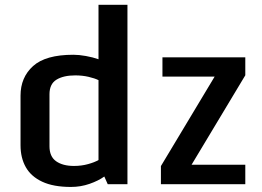

<svg xmlns="http://www.w3.org/2000/svg" viewBox="-20 -758 1076 790"><path d="M64.5 -160.2V-364.7Q64.5 -439.5 116 -486.1Q167.5 -532.7 281.7 -532.7Q304.7 -532.7 333.3 -527.6Q361.8 -522.5 385.3 -514.2V-738.3H504.4V0H423.3L409.2 -31.7Q384.8 -14.2 348.4 -1.5Q312 11.2 272 11.2Q199.7 11.2 153.8 -10.3Q107.9 -31.7 86.2 -70.1Q64.5 -108.4 64.5 -160.2ZM385.3 -99.6V-428.2Q369.6 -436 344.2 -441.9Q318.8 -447.8 289.6 -447.8Q241.2 -447.8 212.4 -430.2Q183.6 -412.6 183.6 -370.1V-156.2Q183.6 -113.8 210.9 -94.5Q238.3 -75.2 284.2 -75.2Q315.4 -75.2 342.5 -82.8Q369.6 -90.3 385.3 -99.6ZM642.1 -74.7 872.6 -458.5 882.8 -442.9H648.4V-522H989.3V-448.2L758.8 -64.5L748.5 -80.1H989.3V0H642.1Z"/></svg>

Font: Monda SemiBold
Style: Regular
Weight: 600
Designer: Vernon Adams
Foundry: Vernon Adams
Version: Version 2.200